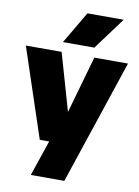

<svg xmlns="http://www.w3.org/2000/svg" viewBox="-114 -878 846 1168"><g transform="rotate(10 309.5 -294.0)"><path d="M160.5 220 235 0 309.5 -172 417 -550H625L367.5 220ZM177 0 -6 -550H215L373 0ZM212.5 -610 329 -808H553L406.5 -610Z"/></g></svg>

Font: Encode Sans Condensed Thin Black
Style: Regular
Weight: 900
Version: Version 3.002